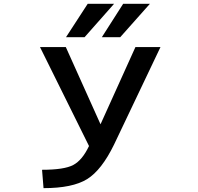

<svg xmlns="http://www.w3.org/2000/svg" viewBox="-20 -979 1040 1010"><path d="M326.2 -731.4 508.8 -325.2 692.4 -731.4H824.2L580.1 -218.8Q514.6 -84 438 -36.6Q361.3 10.7 209 10.7L201.2 -85.9Q318.4 -85.9 365.7 -111.3Q413.1 -136.7 448.2 -210.9L190.4 -731.4ZM441.4 -959H580.1L424.8 -783.2H327.1ZM627.9 -959H768.6L612.3 -783.2H515.6Z"/></svg>

Font: GenEi Gothic M SemiBold
Style: Regular
Weight: 500
Designer: o_tamon (Modified); [Source Han Sans]
Ryoko NISHIZUKA  (kana & ideographs); Paul D. Hunt (Latin, Greek & Cyrillic); Wenl
Version: Version 1.1a;Original Version 1.004